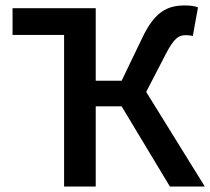

<svg xmlns="http://www.w3.org/2000/svg" viewBox="-20 -684 771 704"><path d="M215 -556V0H331V-294H426L603 0H731L516 -347L588 -486C618 -544 635 -555 661 -555C672 -555 680 -554 687 -552L706 -657C694 -662 676 -664 658 -664C594 -664 548 -642 502 -546L426 -388H331V-654H26V-556Z"/></svg>

Font: DAIFUKU Sans Semibold
Style: Regular
Weight: 600
Designer: Original font ‘Source Sans 3’ : Paul D. Hunt
Foundry: Daifuku
Version: Version 1.000